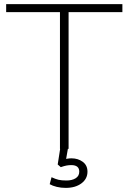

<svg xmlns="http://www.w3.org/2000/svg" viewBox="-20 -725 630 935"><path d="M272 0V-666H10V-705H576V-666H314V0ZM300 190Q277 190 256.5 185Q236 180 222 172L231 138Q250 147 265 150.5Q280 154 304 154Q331 154 348.5 143Q366 132 366 111Q366 79 327 79Q316 79 304.5 81Q293 83 276 89L261 76L276 -20H314L301 55L283 53Q295 50 306.5 48Q318 46 328 46Q360 46 383 63Q406 80 406 111Q406 146 376.5 168Q347 190 300 190Z"/></svg>

Font: Mulish ExtraLight ExtraLight
Style: Regular
Weight: 250
Version: Version 3.603